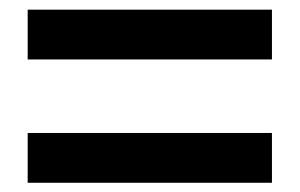

<svg xmlns="http://www.w3.org/2000/svg" viewBox="-20 -576 629 403"><path d="M38.1 -451.2V-555.7H550.8V-451.2ZM38.1 -192.4V-296.9H550.8V-192.4Z"/></svg>

Font: Gen Shin Gothic Bold
Style: Bold
Weight: 700
Designer: [Source Han Sans]
Ryoko NISHIZUKA  (kana & ideographs); Paul D. Hunt (Latin, Greek & Cyrillic); Wenlong ZHANG  (bopomofo
Version: Version 1.002.20150607